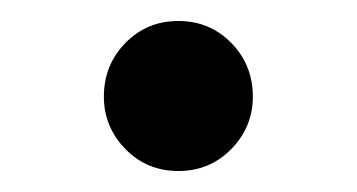

<svg xmlns="http://www.w3.org/2000/svg" viewBox="-20 -150 340 183"><path d="M150 13Q120 13 99.5 -8Q79 -29 79 -58Q79 -88 99.5 -109Q120 -130 150 -130Q180 -130 200.5 -109Q221 -88 221 -58Q221 -29 200.5 -8Q180 13 150 13Z"/></svg>

Font: Source Serif Pro
Style: Regular
Weight: 400
Designer: Frank Grießhammer
Foundry: Adobe Systems Incorporated
Version: Version 3.001;hotconv 1.0.111;makeotfexe 2.5.65597